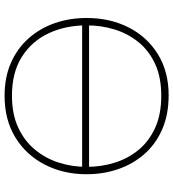

<svg xmlns="http://www.w3.org/2000/svg" viewBox="22 -788 774 859"><g transform="rotate(-90 409.5 -358.0)"><path d="M413 9Q327 9 261 -19.8Q195 -48.5 150.2 -99.5Q105.5 -150.5 82.8 -216.8Q60 -283 60 -358Q60 -461.5 102.8 -544.8Q145.5 -628 224.2 -676.5Q303 -725 411 -725Q493.5 -725 558 -696.8Q622.5 -668.5 667.5 -618Q712.5 -567.5 735.8 -501Q759 -434.5 759 -358Q759 -253 716.8 -170Q674.5 -87 596.8 -39Q519 9 413 9ZM411 -24Q494 -24 553.5 -51.5Q613 -79 651.2 -126.2Q689.5 -173.5 707.8 -233.2Q726 -293 726 -357.5V-358.5Q726 -451.5 691 -527Q656 -602.5 586 -647.2Q516 -692 411 -692Q329.5 -692 269.8 -664.5Q210 -637 170.8 -590Q131.5 -543 112.2 -483.2Q93 -423.5 93 -358.5V-357.5Q93 -292 111.8 -232Q130.5 -172 169.2 -125.2Q208 -78.5 268 -51.2Q328 -24 411 -24ZM86 -347V-378H736V-347Z"/></g></svg>

Font: Commissioner Thin
Style: Regular
Weight: 100
Designer: Kostas Bartsokas
Foundry: Kostas Bartsokas
Version: Version 1.001;gftools[0.9.23]